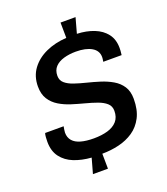

<svg xmlns="http://www.w3.org/2000/svg" viewBox="-149 -863 898 1033"><g transform="rotate(-20 300.0 -347.0)"><path d="M204 66 228 -20Q173 -24 129 -41.5Q85 -59 59 -93.5Q33 -128 33 -181Q33 -192 34 -207Q35 -222 38 -230H144Q143 -226 141 -213.5Q139 -201 139 -195Q139 -167 155 -148.5Q171 -130 201.5 -121.5Q232 -113 275 -113Q320 -113 354.5 -123Q389 -133 409 -155.5Q429 -178 429 -215Q429 -242 410.5 -258.5Q392 -275 361.5 -286Q331 -297 294.5 -306.5Q258 -316 221.5 -327.5Q185 -339 154.5 -357.5Q124 -376 105.5 -405Q87 -434 87 -478Q87 -536 118 -578Q149 -620 201.5 -644Q254 -668 320 -672L319 -760H405L381 -673Q435 -671 478 -654Q521 -637 546 -604.5Q571 -572 571 -523Q571 -516 570.5 -507Q570 -498 568 -483H463Q465 -496 465.5 -500.5Q466 -505 466 -509Q466 -546 432.5 -565.5Q399 -585 342 -585Q305 -585 273.5 -576Q242 -567 223.5 -547.5Q205 -528 205 -496Q205 -470 223.5 -454Q242 -438 273 -427.5Q304 -417 340.5 -408Q377 -399 413.5 -387.5Q450 -376 481 -358Q512 -340 530.5 -311.5Q549 -283 549 -240Q549 -177 527 -134.5Q505 -92 468 -67Q431 -42 384.5 -31Q338 -20 289 -20L290 66Z"/></g></svg>

Font: Chivo Mono Medium
Style: Italic
Weight: 500
Italic angle: -8.05°
Monospace: yes
Designer: Hector Gatti
Foundry: Omnibus-Type
Version: Version 1.008